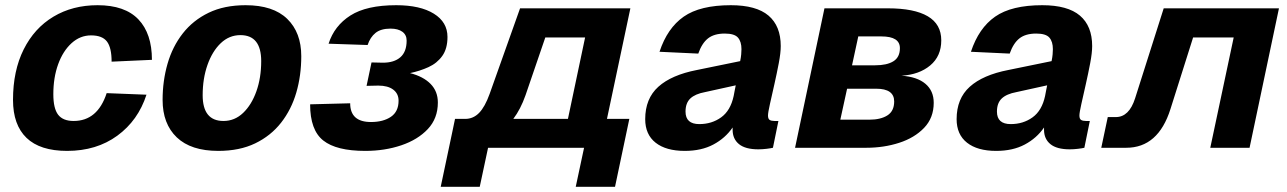

<svg xmlns="http://www.w3.org/2000/svg" viewBox="-20 -568 4945 738"><path d="M238 12Q134 12 82 -38Q30 -88 30 -184Q30 -296 71 -378Q112 -460 185.5 -504Q259 -548 355 -548Q460 -548 512 -493.5Q564 -439 564 -338L409 -331Q409 -385 391 -408.5Q373 -432 330 -432Q288 -432 255 -402Q222 -372 203.5 -321Q185 -270 185 -206Q185 -151 203.5 -127Q222 -103 263 -103Q355 -103 390 -210L543 -204Q511 -105 431 -46.5Q351 12 238 12Z M819 12Q714 12 659.5 -40Q605 -92 605 -184Q605 -257 624 -323Q643 -389 682.5 -439.5Q722 -490 782 -519Q842 -548 924 -548Q1030 -548 1084 -495.5Q1138 -443 1138 -352Q1138 -278 1119 -212.5Q1100 -147 1060.5 -96.5Q1021 -46 961 -17Q901 12 819 12ZM839 -103Q882 -103 914.5 -134Q947 -165 965.5 -217Q984 -269 984 -333Q984 -433 904 -433Q861 -433 828.5 -402Q796 -371 777.5 -318.5Q759 -266 759 -202Q759 -103 839 -103Z M1384 12Q1273 12 1222.5 -28Q1172 -68 1172 -167L1326 -171Q1326 -99 1406 -99Q1453 -99 1482.5 -119Q1512 -139 1512 -181Q1512 -208 1491.5 -223.5Q1471 -239 1434 -239L1389 -238L1408 -328L1452 -327Q1495 -327 1519 -348Q1543 -369 1543 -412Q1543 -434 1526.5 -446Q1510 -458 1481 -458Q1444 -458 1423.5 -441.5Q1403 -425 1393 -395L1243 -400Q1265 -469 1327 -508.5Q1389 -548 1503 -548Q1595 -548 1647.5 -515.5Q1700 -483 1700 -426Q1700 -381 1680 -353Q1660 -325 1627 -310Q1594 -295 1556 -287Q1607 -274 1635 -245.5Q1663 -217 1663 -174Q1663 -113 1624.5 -72Q1586 -31 1522.5 -9.5Q1459 12 1384 12Z M1674 150 1719 -63 1729 -111H1768Q1799 -111 1821.5 -134Q1844 -157 1862 -207L1979 -536H2403L2313 -111H2399L2344 150H2193L2225 0H1856L1824 150ZM2000 -202Q1981 -148 1953 -111H2163L2229 -424H2076Z M2796 -69Q2796 -74 2796 -78Q2768 -37 2722 -12.5Q2676 12 2612 12Q2540 12 2500 -19.5Q2460 -51 2460 -110Q2460 -189 2510.5 -234.5Q2561 -280 2659 -299L2825 -333Q2828 -347 2829 -359Q2830 -371 2830 -379Q2830 -408 2816.5 -423.5Q2803 -439 2766 -439Q2725 -439 2701.5 -420.5Q2678 -402 2664 -362L2515 -369Q2545 -460 2608 -504Q2671 -548 2789 -548Q2887 -548 2934 -508Q2981 -468 2981 -391Q2981 -365 2973.5 -325.5Q2966 -286 2956.5 -244Q2947 -202 2939.5 -168.5Q2932 -135 2932 -124Q2932 -111 2938.5 -107Q2945 -103 2957 -103H2972L2951 0Q2943 2 2926.5 4Q2910 6 2895 6Q2845 6 2820.5 -14Q2796 -34 2796 -69ZM2615 -139Q2615 -91 2668 -91Q2716 -91 2752 -117Q2788 -143 2800 -199Q2801 -207 2803.5 -217.5Q2806 -228 2808 -240L2690 -214Q2652 -207 2633.5 -189.5Q2615 -172 2615 -139Z M3036 0 3149 -536H3393Q3494 -536 3546 -505.5Q3598 -475 3598 -413Q3598 -352 3555.5 -316.5Q3513 -281 3445 -277Q3505 -273 3537 -246Q3569 -219 3569 -173Q3569 -115 3532 -76.5Q3495 -38 3436 -19Q3377 0 3310 0ZM3255 -317H3344Q3389 -317 3414 -332.5Q3439 -348 3439 -383Q3439 -428 3368 -428H3279ZM3210 -108H3322Q3365 -108 3391 -124.5Q3417 -141 3417 -178Q3417 -227 3348 -227H3236Z M3993 -69Q3993 -74 3993 -78Q3965 -37 3919 -12.5Q3873 12 3809 12Q3737 12 3697 -19.5Q3657 -51 3657 -110Q3657 -189 3707.5 -234.5Q3758 -280 3856 -299L4022 -333Q4025 -347 4026 -359Q4027 -371 4027 -379Q4027 -408 4013.5 -423.5Q4000 -439 3963 -439Q3922 -439 3898.5 -420.5Q3875 -402 3861 -362L3712 -369Q3742 -460 3805 -504Q3868 -548 3986 -548Q4084 -548 4131 -508Q4178 -468 4178 -391Q4178 -365 4170.5 -325.5Q4163 -286 4153.5 -244Q4144 -202 4136.5 -168.5Q4129 -135 4129 -124Q4129 -111 4135.5 -107Q4142 -103 4154 -103H4169L4148 0Q4140 2 4123.5 4Q4107 6 4092 6Q4042 6 4017.5 -14Q3993 -34 3993 -69ZM3812 -139Q3812 -91 3865 -91Q3913 -91 3949 -117Q3985 -143 3997 -199Q3998 -207 4000.5 -217.5Q4003 -228 4005 -240L3887 -214Q3849 -207 3830.5 -189.5Q3812 -172 3812 -139Z M4213 0 4238 -118H4269Q4320 -118 4343 -190L4453 -536H4896L4783 0H4632L4722 -424H4566L4479 -149Q4432 0 4309 0Z"/></svg>

Font: Geist
Style: Bold Italic
Weight: 700
Italic angle: -12°
Designer: Basement.studio, Andrés Briganti, Mateo Zaragoza
Foundry: Basement.studio, Vercel, Andrés Briganti, Guido Ferreyra, Mateo Zaragoza
Version: Version 1.500; ttfautohint (v1.8.4.7-5d5b)